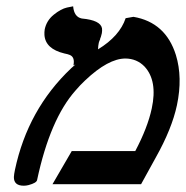

<svg xmlns="http://www.w3.org/2000/svg" viewBox="-20 -589 594 614"><path d="M381.8 -530.8 406.7 -535.2Q509.8 -517.6 542.5 -413.1Q564.5 -341.3 545.9 -252.9Q529.8 -177.2 478 -85Q470.7 -71.3 454.6 -42.5Q438.5 -13.2 431.2 0H147.9L209.5 -106H412.6Q452.1 -180.7 465.3 -242.2Q484.4 -331.1 441.9 -376.5Q417.5 -401.4 381.3 -401.9Q326.2 -401.9 252.4 -332Q235.8 -316.4 221.7 -299.8Q140.1 -208 98.6 -13.2Q96.7 -3.9 71.3 2.9Q63.5 4.9 56.2 4.9Q23.9 4.9 24.4 -22.9Q24.9 -32.2 27.8 -45.9Q68.8 -239.3 207.5 -370.6Q214.8 -377.4 221.2 -382.8L214.8 -379.9Q220.2 -405.8 203.6 -413.1Q196.8 -416 186 -418Q125 -432.6 122.1 -477.5Q121.6 -486.3 123 -495.1Q128.9 -523.4 151.9 -542Q174.8 -560.5 194.3 -564.9L213.9 -568.8Q216.8 -534.7 241.7 -529.8Q301.3 -524.4 306.2 -498.5Q307.1 -490.7 305.7 -482.9Q302.7 -469.7 299.8 -463.9L300.8 -464.8Q296.9 -456.5 295.9 -452.1Q293.9 -442.9 293.5 -431.2Q362.8 -473.6 381.8 -530.8Z"/></svg>

Font: Linux Libertine Slanted O
Style: Bold Slanted
Weight: 700
Designer: Philipp H. Poll
Foundry: Philipp H. Poll
Version: Version 5.0.0